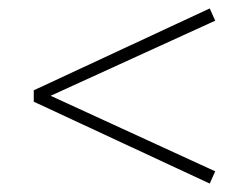

<svg xmlns="http://www.w3.org/2000/svg" viewBox="-20 -458 590 455"><path d="M490 -409 100 -231 490 -52 477 -23 60 -217V-244L477 -438Z"/></svg>

Font: EauTestInfant Light
Style: Regular
Weight: 300
Designer: Christian Thalmann (Catharsis Fonts)
Version: Version 0.001;PS 000.001;hotconv 1.0.88;makeotf.lib2.5.64775